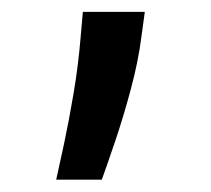

<svg xmlns="http://www.w3.org/2000/svg" viewBox="-20 -119 349 317"><path d="M148.1 177.6H72.8Q77.8 155.5 85.8 118.1Q93.8 80.6 101.6 34.4Q109.4 -11.7 113.3 -59.7L116.8 -99.4H219.1L213.8 -60.7Q208.5 -18.1 196 28.2Q183.6 74.6 170.1 114.3Q156.6 154.1 148.1 177.6Z"/></svg>

Font: Linik Sans Medium
Style: Regular
Weight: 500
Designer: Rasmus Andersson (font), Cristiano Sobral (main changes)
Foundry: rsms
Version: Version 3.018;June 1, 2022;FontCreator 14.0.0.2814 64-bit; t